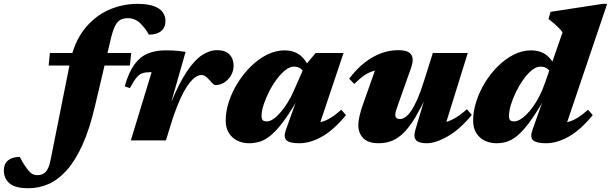

<svg xmlns="http://www.w3.org/2000/svg" viewBox="-208 -746 3245 1020"><path d="M50.5 -398 57 -464.5H489L482 -398ZM297 -184Q268 -60 229.8 24.2Q191.5 108.5 146 159Q100.5 209.5 49.5 231.8Q-1.5 254 -56.5 254Q-127 254 -157.2 228.2Q-187.5 202.5 -187.5 159Q-187.5 124.5 -165 106Q-142.5 87.5 -103 87.5Q-97 100 -88.5 114.2Q-80 128.5 -65 149.5Q-49.5 170.5 -37 177.5Q-24.5 184.5 -11 184.5Q3 184.5 14.2 180.8Q25.5 177 34.2 167.8Q43 158.5 49.5 143Q56 127.5 60.5 104.5L165 -418.5Q186 -521.5 239.2 -589.8Q292.5 -658 366.2 -691.8Q440 -725.5 522 -725.5Q576.5 -725.5 609.2 -713.5Q642 -701.5 656.5 -680.8Q671 -660 671 -634.5Q671 -600 648 -581Q625 -562 583 -562Q579 -570 570.2 -583Q561.5 -596 546 -613Q531 -631 512.2 -640.2Q493.5 -649.5 472.5 -649.5Q448.5 -649.5 432 -640.8Q415.5 -632 403.8 -609Q392 -586 381.5 -543Z M597.5 -362.5Q595.5 -362.5 593.8 -362.5Q592 -362.5 590 -362.5Q566 -362.5 549.2 -357.2Q532.5 -352 517.5 -334Q502.5 -316 482 -278L454.5 -287.5Q475.5 -361.5 505.8 -403Q536 -444.5 576.8 -461.5Q617.5 -478.5 670.5 -478.5Q693.5 -478.5 710 -477.8Q726.5 -477 742.2 -475.2Q758 -473.5 778 -470.5L699 -194L701.5 -203Q744.5 -306.5 785.2 -367Q826 -427.5 865.8 -453.5Q905.5 -479.5 945.5 -479.5Q989 -479.5 1011 -456.8Q1033 -434 1033 -396.5Q1033 -369 1019.2 -345.5Q1005.5 -322 983.8 -308Q962 -294 937 -294Q931 -294 922.8 -301.5Q914.5 -309 904 -321.5Q893.5 -334 883.2 -340.8Q873 -347.5 862 -347.5Q848 -347.5 832.5 -337.8Q817 -328 800.5 -307.8Q784 -287.5 767.2 -256.2Q750.5 -225 733.2 -181.8Q716 -138.5 699 -83L673.5 0H487Z M1311.5 -58 1366.5 -211.5H1369.5Q1327 -139 1292.8 -94.2Q1258.5 -49.5 1229.2 -25.8Q1200 -2 1172.2 6.5Q1144.5 15 1115 15Q1081.5 15 1053.5 1.5Q1025.5 -12 1008.2 -38.8Q991 -65.5 991 -106Q991 -154.5 1008.2 -206.8Q1025.5 -259 1055.8 -307.2Q1086 -355.5 1125.8 -394.2Q1165.5 -433 1211.2 -455.8Q1257 -478.5 1304.5 -478.5Q1349.5 -478.5 1382 -455.8Q1414.5 -433 1438 -380.5L1413.5 -345.5Q1405.5 -368.5 1391 -380.2Q1376.5 -392 1353 -392Q1331.5 -392 1308 -373.5Q1284.5 -355 1262 -324.8Q1239.5 -294.5 1221.5 -259Q1203.5 -223.5 1192.5 -189.8Q1181.5 -156 1181.5 -131Q1181.5 -114 1187.8 -107.5Q1194 -101 1210 -101Q1225.5 -101 1244.2 -113.8Q1263 -126.5 1282.2 -149Q1301.5 -171.5 1319.8 -200.5Q1338 -229.5 1352 -262L1410.5 -395L1469 -464.5H1617L1473.5 -36.5L1441.5 -90Q1471.5 -91 1497.5 -97.8Q1523.5 -104.5 1549.2 -120.2Q1575 -136 1605 -163L1630 -134.5Q1565.5 -56 1503 -20.5Q1440.5 15 1382 15Q1330.5 15 1313.5 -1.2Q1296.5 -17.5 1311.5 -58Z M1999.5 -59 2057 -252 2061.5 -242.5Q2028.5 -173.5 1999.2 -124.2Q1970 -75 1940.2 -44.2Q1910.5 -13.5 1877.2 0.8Q1844 15 1804 15Q1747.5 15 1721.5 -12.2Q1695.5 -39.5 1695.5 -81Q1695.5 -102 1702 -130.2Q1708.5 -158.5 1722.5 -197.5L1803 -425.5L1838.5 -376.5Q1804 -377 1777.2 -369.2Q1750.5 -361.5 1726.2 -344.8Q1702 -328 1674 -300L1647 -328Q1687.5 -381.5 1731 -414.8Q1774.5 -448 1818.5 -463.8Q1862.5 -479.5 1905.5 -479.5Q1961 -479.5 1976.8 -455.8Q1992.5 -432 1975.5 -384.5L1911.5 -204Q1900.5 -174 1896.2 -159.5Q1892 -145 1892 -136Q1892 -125.5 1898.2 -119.5Q1904.5 -113.5 1916.5 -113.5Q1931 -113.5 1946.2 -124.2Q1961.5 -135 1977.2 -158.5Q1993 -182 2009.8 -220.2Q2026.5 -258.5 2044 -314L2091.5 -464.5H2277L2143.5 -35L2106.5 -90.5Q2136.5 -91 2162.2 -98.2Q2188 -105.5 2214.8 -121.8Q2241.5 -138 2272.5 -165.5L2298.5 -135.5Q2235.5 -59 2171 -22Q2106.5 15 2058.5 15Q2017 15 2002 -1.8Q1987 -18.5 1999.5 -59Z M2723 -345.5Q2715 -369 2700.5 -380.5Q2686 -392 2662.5 -392Q2641 -392 2618 -373.5Q2595 -355 2573.2 -324.8Q2551.5 -294.5 2534 -259Q2516.5 -223.5 2506.2 -189.8Q2496 -156 2496 -131Q2496 -114 2502.2 -107.5Q2508.5 -101 2524 -101Q2536.5 -101 2552.8 -109.8Q2569 -118.5 2587 -136Q2605 -153.5 2623 -178.2Q2641 -203 2657.2 -234.5Q2673.5 -266 2686.5 -303.5L2780.5 -574Q2772 -586.5 2759 -599.5Q2746 -612.5 2732 -624.5Q2718 -636.5 2706 -645L2716.5 -683L2993.5 -725.5H3017.5L2784.5 -36.5L2752.5 -90Q2782.5 -91 2808.5 -97.8Q2834.5 -104.5 2860.2 -120.2Q2886 -136 2916 -163L2941 -134.5Q2876.5 -56 2814 -20.5Q2751.5 15 2693 15Q2641.5 15 2624 -0.8Q2606.5 -16.5 2621 -57L2676 -211.5H2679Q2636.5 -139 2603 -94.2Q2569.5 -49.5 2541 -25.8Q2512.5 -2 2485.5 6.5Q2458.5 15 2429.5 15Q2396 15 2367.8 1.5Q2339.5 -12 2322.5 -38.8Q2305.5 -65.5 2305.5 -106Q2305.5 -154.5 2322.2 -206.8Q2339 -259 2368.5 -307.2Q2398 -355.5 2437.2 -394.2Q2476.5 -433 2521.5 -455.8Q2566.5 -478.5 2614.5 -478.5Q2659.5 -478.5 2691.8 -455.8Q2724 -433 2747.5 -380.5Z"/></svg>

Font: Newsreader ExtraBold
Style: Italic
Weight: 800
Italic angle: -17°
Designer: Hugues Gentile
Foundry: Production Type
Version: Version 1.003